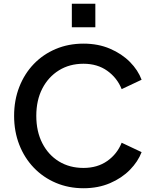

<svg xmlns="http://www.w3.org/2000/svg" viewBox="-20 -989 817 1021"><path d="M424 12Q502 12 565 -15Q628 -42 671 -86Q714 -130 733 -180L627 -230Q603 -170 550.5 -133Q498 -96 424 -96Q350 -96 293.5 -130.5Q237 -165 205 -227.5Q173 -290 173 -373Q173 -456 205 -518Q237 -580 293.5 -615Q350 -650 424 -650Q498 -650 550.5 -612.5Q603 -575 627 -515L733 -565Q714 -616 671 -659.5Q628 -703 565 -730Q502 -757 424 -757Q344 -757 276.5 -728.5Q209 -700 159.5 -648.5Q110 -597 82.5 -526.5Q55 -456 55 -373Q55 -290 82.5 -219.5Q110 -149 160 -97Q210 -45 277.5 -16.5Q345 12 424 12ZM362 -844H487V-969H362Z"/></svg>

Font: Custom Plus Jakarta Sans SemiBold
Style: Regular
Weight: 600
Designer: Gumpita Rahayu & FullSphere
Foundry: Tokotype & FullSphere
Version: Version 1.001;hotconv 1.0.117;makeotfexe 2.5.65602